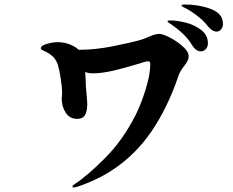

<svg xmlns="http://www.w3.org/2000/svg" viewBox="-20 -863 1040 856"><path d="M974 -756Q974 -742 966 -732.5Q958 -723 947 -722Q935 -722 925 -729Q915 -736 905 -748Q888 -771 856 -795Q824 -819 798 -831Q789 -836 789 -839Q789 -843 804 -843Q866 -843 920 -823Q974 -803 974 -756ZM907 -670Q907 -654 897.5 -644Q888 -634 875 -634Q853 -634 834 -665Q808 -711 735 -760Q727 -765 727 -768Q727 -772 738 -772Q769 -772 808.5 -762Q848 -752 877.5 -729Q907 -706 907 -670ZM821 -614Q821 -601 816.5 -592Q812 -583 802 -570Q792 -557 785.5 -546.5Q779 -536 774 -520Q726 -380 653.5 -274.5Q581 -169 475 -101Q430 -72 375.5 -49.5Q321 -27 309 -27Q303 -27 303 -31Q303 -36 314 -43Q368 -78 448 -158Q528 -238 585 -351Q610 -401 630 -466.5Q650 -532 650 -577Q650 -590 640 -590Q631 -590 592 -577Q533 -559 483 -547.5Q433 -536 391 -536Q375 -536 360 -542L362 -506Q362 -480 365 -453Q369 -413 369 -399Q369 -367 359 -350Q349 -333 324 -333Q291 -333 273 -360.5Q255 -388 255 -425Q255 -429 256 -434.5Q257 -440 257 -448Q257 -472 251 -511.5Q245 -551 238 -574Q231 -596 215.5 -611Q200 -626 172 -638Q162 -642 162 -649Q162 -659 188 -667Q214 -675 236 -675Q266 -675 291 -665Q316 -655 331 -641H333Q403 -641 482 -656.5Q561 -672 613 -687Q625 -691 646 -700Q648 -701 662 -706.5Q676 -712 689 -712Q706 -712 738.5 -695Q771 -678 796 -655Q821 -632 821 -614Z"/></svg>

Font: Shippori Antique
Style: Regular
Weight: 400
Designer: FONTDASU
Foundry: FONTDASU / Google Inc. / but / Adobe
Version: Version 2.001